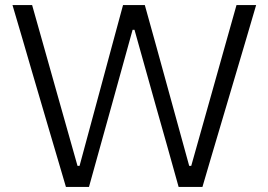

<svg xmlns="http://www.w3.org/2000/svg" viewBox="-20 -733 1053 753"><path d="M238.5 0Q223 -53 205.2 -113.2Q187.5 -173.5 172 -225.5L106.5 -448.5Q89.5 -507.5 68.5 -579Q47.5 -650.5 29 -713H106Q128.5 -633.5 153.2 -545.8Q178 -458 200.5 -378L284 -82.5H292L373 -382Q393.5 -458.5 417.5 -547Q441.5 -635.5 462.5 -713H548Q570 -633.5 594 -547.5Q617.5 -461 640 -380.5L722 -82.5H730L814.5 -382.5Q836.5 -460 861 -548Q885.5 -635.5 907.5 -713H984.5Q966 -649.5 945.5 -580Q924.5 -510 907 -450L840.5 -225.5Q824.5 -172 806.8 -111.8Q789 -51.5 774 0H680.5Q659 -77 635 -162.8Q611 -248.5 589.5 -323.5L507.5 -616H500L419 -323.5Q398 -248 374 -161.8Q350 -75.5 329 0Z"/></svg>

Font: Heraclito Light
Style: Regular
Weight: 300
Designer: Kostas Bartsokas (font) & Cristiano Sobral (main changes)
Foundry: Kostas Bartsokas (font) & Cristiano Sobral (main changes)
Version: Version 1.00;July 8, 2020;FontCreator 13.0.0.2655 64-bit